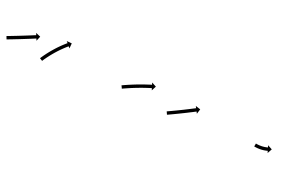

<svg xmlns="http://www.w3.org/2000/svg" viewBox="17 -679 1694 1138"><g transform="rotate(30 864.0 -110.5)"><path d="M-11.8 -14.7C-12.4 -14.3 -13.1 -13.9 -13.8 -13.5L-3.4 3.6C-2.7 3.2 -2.1 2.8 -1.4 2.4L-1.4 2.4L-1.5 2.4C0.2 1.4 1.8 0.5 3.4 -0.5C5.9 -2 8.4 -3.5 10.9 -5C14.1 -6.9 17.3 -8.8 20.5 -10.8C24.4 -13.1 28.2 -15.4 32 -17.7C36.2 -20.3 40.5 -22.9 44.7 -25.5C49.3 -28.2 53.8 -31 58.4 -33.8C63 -36.7 67.7 -39.6 72.4 -42.4C77.1 -45.3 81.7 -48.2 86.4 -51.1C90.9 -53.9 95.4 -56.7 99.9 -59.6C104.2 -62.2 108.4 -64.8 112.6 -67.5C116.4 -69.9 120.1 -72.3 123.9 -74.6C127.1 -76.6 130.3 -78.7 133.4 -80.7C135.9 -82.2 138.3 -83.8 140.8 -85.4C142.4 -86.4 143.9 -87.4 145.5 -88.4C146.1 -88.7 146.6 -89.1 147.2 -89.4L154.3 -78.3L161.3 -110.3L129.3 -117.4L136.4 -106.3C135.9 -105.9 135.3 -105.6 134.8 -105.2C133.2 -104.2 131.6 -103.2 130 -102.2C127.6 -100.7 125.2 -99.1 122.7 -97.6C119.5 -95.6 116.4 -93.5 113.2 -91.5C109.4 -89.2 105.7 -86.8 101.9 -84.4C97.7 -81.8 93.5 -79.2 89.3 -76.5C84.8 -73.7 80.3 -70.9 75.8 -68.1C71.2 -65.2 66.5 -62.3 61.9 -59.5C57.2 -56.6 52.6 -53.7 47.9 -50.8C43.4 -48.1 38.8 -45.3 34.3 -42.5C30.1 -40 25.9 -37.4 21.6 -34.8C17.8 -32.5 14 -30.2 10.2 -27.9C7 -26 3.8 -24.1 0.6 -22.1C-1.9 -20.6 -4.4 -19.1 -6.9 -17.7C-8.5 -16.7 -10.1 -15.7 -11.7 -14.8L-11.7 -14.7ZM225 -1.3C224.7 -0.6 224.4 0.2 224.1 0.9L242.7 8.4C243 7.7 243.2 7 243.5 6.3C243.5 6.3 243.5 6.3 243.5 6.3C243.5 6.3 243.5 6.4 243.5 6.4C244.3 4.6 245 2.8 245.8 1C245.8 1 245.8 1 245.8 1C245.8 1 245.8 1 245.8 1C247 -1.7 248.2 -4.4 249.4 -7.2C249.4 -7.2 249.4 -7.2 249.4 -7.1C249.4 -7.1 249.4 -7.1 249.4 -7.1C251 -10.6 252.7 -14.1 254.4 -17.6C254.4 -17.6 254.4 -17.6 254.4 -17.6C254.3 -17.6 254.3 -17.5 254.3 -17.5C256.3 -21.6 258.4 -25.7 260.4 -29.8C260.4 -29.8 260.4 -29.8 260.4 -29.8C260.4 -29.7 260.4 -29.7 260.4 -29.7C262.7 -34.2 265.1 -38.7 267.5 -43.2C267.5 -43.2 267.5 -43.2 267.5 -43.2C267.5 -43.2 267.5 -43.2 267.5 -43.2C270.1 -47.9 272.7 -52.7 275.4 -57.4C275.4 -57.4 275.4 -57.4 275.4 -57.4C275.4 -57.4 275.4 -57.3 275.4 -57.3C278.2 -62.2 281 -67 283.9 -71.9C283.9 -71.9 283.9 -71.8 283.9 -71.8C283.9 -71.8 283.9 -71.8 283.9 -71.8C286.8 -76.6 289.8 -81.3 292.8 -86.1C292.8 -86.1 292.8 -86.1 292.8 -86C292.7 -86 292.7 -86 292.7 -86C295.7 -90.6 298.7 -95.1 301.7 -99.6C301.7 -99.6 301.7 -99.6 301.7 -99.6C301.7 -99.6 301.7 -99.6 301.7 -99.6C304.6 -103.8 307.5 -107.9 310.4 -112.1C310.4 -112.1 310.4 -112.1 310.4 -112.1C310.4 -112.1 310.4 -112 310.4 -112C313.1 -115.7 315.8 -119.4 318.5 -123.1C318.5 -123.1 318.5 -123.1 318.5 -123.1C318.5 -123 318.5 -123 318.5 -123C320.8 -126.1 323.2 -129.2 325.5 -132.2C325.5 -132.2 325.5 -132.2 325.5 -132.2C325.5 -132.2 325.5 -132.2 325.5 -132.2C327.3 -134.5 329.2 -136.8 331.1 -139.2L331.1 -139.1L331.1 -139.1C332.3 -140.6 333.5 -142.1 334.7 -143.6L334.7 -143.6L334.7 -143.5C335.1 -144.1 335.6 -144.6 336 -145.1L346.1 -136.7L343.2 -169.3L310.6 -166.4L320.7 -158C320.2 -157.4 319.8 -156.9 319.4 -156.4L319.3 -156.4L319.3 -156.3C318.1 -154.8 316.8 -153.3 315.6 -151.8L315.6 -151.8L315.5 -151.7C313.6 -149.4 311.7 -147 309.8 -144.6C309.8 -144.6 309.8 -144.6 309.8 -144.6C309.8 -144.5 309.8 -144.5 309.8 -144.5C307.3 -141.4 304.9 -138.3 302.5 -135.1C302.5 -135.1 302.5 -135.1 302.5 -135.1C302.5 -135.1 302.5 -135.1 302.5 -135.1C299.7 -131.3 296.9 -127.5 294.2 -123.8C294.2 -123.8 294.2 -123.7 294.2 -123.7C294.1 -123.7 294.1 -123.7 294.1 -123.7C291.1 -119.4 288.1 -115.2 285.2 -110.9C285.2 -110.9 285.2 -110.9 285.2 -110.8C285.2 -110.8 285.1 -110.8 285.1 -110.8C282 -106.2 279 -101.5 275.9 -96.9C275.9 -96.9 275.9 -96.9 275.9 -96.8C275.9 -96.8 275.9 -96.8 275.9 -96.8C272.8 -92 269.8 -87.1 266.8 -82.2C266.8 -82.2 266.8 -82.2 266.8 -82.2C266.8 -82.2 266.8 -82.1 266.8 -82.1C263.8 -77.2 260.9 -72.3 258 -67.3C258 -67.3 258 -67.3 258 -67.3C258 -67.3 258 -67.3 258 -67.3C255.3 -62.5 252.6 -57.6 249.9 -52.7C249.9 -52.7 249.9 -52.7 249.9 -52.7C249.9 -52.7 249.9 -52.7 249.9 -52.7C247.4 -48.1 245 -43.5 242.6 -38.9C242.6 -38.9 242.6 -38.9 242.6 -38.9C242.6 -38.8 242.6 -38.8 242.6 -38.8C240.5 -34.7 238.4 -30.5 236.4 -26.3C236.4 -26.3 236.4 -26.3 236.3 -26.3C236.3 -26.3 236.3 -26.2 236.3 -26.2C234.6 -22.7 232.9 -19.1 231.3 -15.5C231.3 -15.5 231.3 -15.5 231.3 -15.5C231.3 -15.5 231.2 -15.5 231.2 -15.5C230 -12.7 228.7 -9.8 227.5 -7C227.5 -7 227.5 -7 227.5 -7C227.4 -7 227.4 -7 227.4 -7C226.6 -5.1 225.8 -3.2 225.1 -1.4C225.1 -1.4 225 -1.3 225 -1.3C225 -1.3 225 -1.3 225 -1.3Z M724.5 -102.8C723.9 -102.4 723.4 -102 722.8 -101.6L734.3 -85.2C734.8 -85.6 735.4 -86 735.9 -86.3C737.5 -87.4 739 -88.5 740.6 -89.6L740.6 -89.6L740.6 -89.6C743 -91.2 745.4 -92.9 747.8 -94.5L747.8 -94.5L747.8 -94.5C751 -96.7 754.1 -98.8 757.3 -100.9L757.3 -100.9L757.3 -100.9C761 -103.4 764.8 -105.9 768.5 -108.4L768.5 -108.4L768.5 -108.4C772.7 -111.1 776.9 -113.9 781.2 -116.6L781.2 -116.6L781.1 -116.6C785.7 -119.4 790.2 -122.3 794.8 -125.2L794.8 -125.2L794.8 -125.2C799.5 -128.1 804.2 -131 809 -133.9L809 -133.9L809 -133.8C813.7 -136.7 818.5 -139.6 823.3 -142.4L823.3 -142.4L823.3 -142.4C827.9 -145.1 832.6 -147.8 837.3 -150.4L837.3 -150.4L837.2 -150.4C841.6 -152.9 846 -155.3 850.4 -157.8L850.4 -157.8L850.4 -157.8C854.4 -159.9 858.3 -162.1 862.3 -164.2L862.3 -164.2L862.3 -164.2C865.6 -166 869 -167.8 872.4 -169.6L872.4 -169.5L872.4 -169.5C875 -170.9 877.6 -172.3 880.2 -173.6L880.2 -173.6L880.2 -173.6C881.9 -174.5 883.5 -175.3 885.2 -176.2C885.8 -176.5 886.4 -176.8 887 -177.1L893 -165.4L903.1 -196.5L871.9 -206.7L877.9 -194.9C877.3 -194.6 876.7 -194.3 876.1 -194C874.4 -193.1 872.7 -192.3 871 -191.4L871 -191.4L871 -191.4C868.4 -190 865.7 -188.6 863.1 -187.3L863.1 -187.3L863.1 -187.3C859.7 -185.5 856.3 -183.7 852.9 -181.8L852.9 -181.8L852.8 -181.8C848.8 -179.7 844.8 -177.5 840.8 -175.3L840.8 -175.3L840.8 -175.3C836.3 -172.8 831.9 -170.3 827.4 -167.8L827.4 -167.8L827.4 -167.8C822.6 -165.1 817.9 -162.4 813.2 -159.6L813.2 -159.6L813.2 -159.6C808.3 -156.8 803.5 -153.9 798.7 -151L798.6 -151L798.6 -151C793.8 -148.1 789 -145.1 784.2 -142.2L784.2 -142.1L784.2 -142.1C779.6 -139.3 775 -136.3 770.4 -133.4L770.4 -133.4L770.4 -133.4C766.1 -130.7 761.8 -127.9 757.6 -125.1L757.5 -125.1L757.5 -125.1C753.7 -122.6 749.9 -120.1 746.1 -117.5L746.1 -117.5L746.1 -117.5C742.9 -115.4 739.7 -113.2 736.6 -111.1L736.6 -111.1L736.5 -111.1C734.1 -109.4 731.7 -107.7 729.2 -106L729.2 -106L729.2 -106C727.6 -104.9 726.1 -103.9 724.5 -102.8Z M1033.6 -102.8C1033 -102.4 1032.5 -102.1 1032 -101.7L1043.3 -85.2C1043.9 -85.6 1044.4 -86 1045 -86.4C1046.5 -87.4 1048 -88.5 1049.6 -89.5C1051.9 -91.2 1054.3 -92.9 1056.7 -94.5L1056.7 -94.5L1056.7 -94.5C1059.8 -96.7 1062.8 -98.8 1065.9 -101L1065.9 -101L1065.9 -101C1069.6 -103.6 1073.2 -106.1 1076.8 -108.7L1076.8 -108.7L1076.8 -108.7C1080.9 -111.6 1084.9 -114.5 1088.9 -117.4L1088.9 -117.4L1089 -117.4C1093.3 -120.5 1097.6 -123.6 1101.9 -126.7L1101.9 -126.7L1101.9 -126.7C1106.3 -129.9 1110.8 -133.2 1115.2 -136.4L1115.2 -136.4L1115.2 -136.4C1119.6 -139.6 1124 -142.9 1128.5 -146.1L1128.5 -146.1L1128.5 -146.1C1132.7 -149.3 1137 -152.5 1141.3 -155.6L1141.3 -155.6L1141.3 -155.6C1145.3 -158.6 1149.2 -161.6 1153.2 -164.6L1153.2 -164.6L1153.2 -164.6C1156.8 -167.2 1160.3 -169.9 1163.9 -172.6L1163.9 -172.6L1163.9 -172.6C1166.9 -174.9 1169.9 -177.2 1172.9 -179.4C1175.2 -181.2 1177.5 -183 1179.8 -184.7C1181.3 -185.9 1182.7 -187 1184.2 -188.1C1184.7 -188.5 1185.3 -188.9 1185.8 -189.4L1193.8 -178.9L1198 -211.4L1165.5 -215.6L1173.6 -205.2C1173.1 -204.8 1172.5 -204.4 1172 -204C1170.5 -202.9 1169.1 -201.7 1167.6 -200.6C1165.3 -198.8 1163 -197.1 1160.7 -195.4C1157.8 -193.1 1154.8 -190.8 1151.8 -188.6L1151.8 -188.6L1151.8 -188.6C1148.3 -185.9 1144.7 -183.2 1141.2 -180.6L1141.2 -180.6L1141.2 -180.6C1137.2 -177.6 1133.3 -174.6 1129.3 -171.7L1129.3 -171.7L1129.3 -171.7C1125.1 -168.5 1120.8 -165.4 1116.6 -162.2L1116.6 -162.2L1116.6 -162.2C1112.2 -159 1107.8 -155.8 1103.4 -152.5L1103.4 -152.5L1103.4 -152.5C1099 -149.3 1094.6 -146.1 1090.1 -142.9L1090.2 -142.9L1090.2 -142.9C1085.9 -139.8 1081.6 -136.7 1077.3 -133.6L1077.3 -133.6L1077.3 -133.6C1073.3 -130.8 1069.3 -127.9 1065.2 -125L1065.2 -125L1065.2 -125C1061.6 -122.5 1058 -119.9 1054.4 -117.3L1054.4 -117.3L1054.4 -117.3C1051.3 -115.2 1048.3 -113 1045.2 -110.9L1045.2 -110.9L1045.2 -110.9C1042.9 -109.3 1040.5 -107.6 1038.1 -106C1036.6 -104.9 1035.1 -103.9 1033.6 -102.8Z M1586.2 -201C1585.9 -201 1585.6 -201 1585.3 -201L1585.1 -181C1585.4 -181 1585.8 -181 1586.1 -181L1586.1 -181L1586.1 -181C1587 -181 1587.9 -181 1588.8 -181C1588.8 -181 1588.8 -181 1588.8 -181C1588.8 -181 1588.8 -181 1588.8 -181C1590.2 -181 1591.6 -181 1593 -181.1C1593 -181.1 1593 -181.1 1593 -181.1C1593 -181.1 1593.1 -181.1 1593.1 -181.1C1594.9 -181.1 1596.6 -181.2 1598.4 -181.3C1598.4 -181.3 1598.5 -181.3 1598.5 -181.3C1598.5 -181.3 1598.5 -181.3 1598.5 -181.3C1600.7 -181.4 1602.8 -181.5 1604.9 -181.7C1604.9 -181.7 1604.9 -181.7 1604.9 -181.7C1605 -181.7 1605 -181.7 1605 -181.7C1607.4 -181.9 1609.7 -182.2 1612 -182.5C1612 -182.5 1612.1 -182.5 1612.1 -182.5C1612.1 -182.5 1612.2 -182.5 1612.2 -182.5C1614.7 -182.8 1617.2 -183.2 1619.7 -183.6C1619.7 -183.6 1619.7 -183.6 1619.7 -183.6C1619.8 -183.6 1619.8 -183.6 1619.8 -183.6C1622.4 -184 1624.9 -184.5 1627.5 -185C1627.5 -185 1627.5 -185 1627.5 -185C1627.6 -185 1627.6 -185.1 1627.6 -185.1C1630.1 -185.6 1632.7 -186.2 1635.2 -186.8C1635.2 -186.8 1635.2 -186.8 1635.3 -186.8C1635.3 -186.8 1635.3 -186.9 1635.3 -186.9C1637.7 -187.5 1640.2 -188.2 1642.6 -188.9C1642.6 -188.9 1642.6 -188.9 1642.6 -188.9C1642.7 -188.9 1642.7 -188.9 1642.7 -188.9C1644.9 -189.6 1647.2 -190.4 1649.4 -191.1C1649.4 -191.1 1649.4 -191.1 1649.4 -191.1C1649.5 -191.2 1649.5 -191.2 1649.5 -191.2C1651.5 -191.9 1653.4 -192.6 1655.4 -193.4C1655.4 -193.4 1655.4 -193.4 1655.4 -193.4C1655.5 -193.4 1655.5 -193.4 1655.5 -193.4C1657.1 -194.1 1658.8 -194.7 1660.4 -195.4C1660.4 -195.4 1660.4 -195.5 1660.4 -195.5C1660.5 -195.5 1660.5 -195.5 1660.5 -195.5C1661.7 -196 1663 -196.6 1664.2 -197.2C1664.2 -197.2 1664.2 -197.2 1664.2 -197.2C1664.3 -197.2 1664.3 -197.2 1664.3 -197.2C1665.1 -197.6 1665.9 -197.9 1666.7 -198.3L1666.7 -198.3L1666.7 -198.3C1667 -198.5 1667.2 -198.6 1667.5 -198.7L1673.3 -186.9L1683.9 -217.9L1652.9 -228.5L1658.7 -216.7C1658.4 -216.6 1658.2 -216.4 1657.9 -216.3L1657.9 -216.3L1658 -216.3C1657.2 -216 1656.5 -215.6 1655.8 -215.3C1655.8 -215.3 1655.8 -215.3 1655.8 -215.3C1655.8 -215.3 1655.8 -215.3 1655.8 -215.3C1654.7 -214.8 1653.6 -214.3 1652.4 -213.8C1652.4 -213.8 1652.5 -213.8 1652.5 -213.8C1652.5 -213.8 1652.5 -213.8 1652.5 -213.8C1651 -213.2 1649.5 -212.6 1648 -212C1648 -212 1648.1 -212 1648.1 -212C1648.1 -212 1648.1 -212 1648.1 -212C1646.4 -211.3 1644.5 -210.6 1642.7 -210C1642.7 -210 1642.8 -210 1642.8 -210C1642.8 -210 1642.9 -210 1642.9 -210C1640.8 -209.3 1638.8 -208.7 1636.7 -208C1636.7 -208 1636.8 -208 1636.8 -208C1636.8 -208.1 1636.9 -208.1 1636.9 -208.1C1634.6 -207.4 1632.4 -206.8 1630.2 -206.2C1630.2 -206.2 1630.2 -206.2 1630.3 -206.2C1630.3 -206.2 1630.3 -206.2 1630.3 -206.2C1628 -205.6 1625.7 -205.1 1623.3 -204.6C1623.3 -204.6 1623.4 -204.6 1623.4 -204.6C1623.4 -204.6 1623.5 -204.6 1623.5 -204.6C1621.1 -204.1 1618.8 -203.7 1616.4 -203.3C1616.4 -203.3 1616.4 -203.3 1616.5 -203.3C1616.5 -203.3 1616.5 -203.3 1616.5 -203.3C1614.2 -202.9 1611.9 -202.6 1609.6 -202.3C1609.6 -202.3 1609.6 -202.3 1609.7 -202.3C1609.7 -202.3 1609.7 -202.3 1609.7 -202.3C1607.5 -202.1 1605.4 -201.8 1603.2 -201.6C1603.2 -201.6 1603.2 -201.6 1603.2 -201.6C1603.3 -201.6 1603.3 -201.6 1603.3 -201.6C1601.3 -201.5 1599.4 -201.4 1597.4 -201.2C1597.4 -201.2 1597.4 -201.2 1597.4 -201.2C1597.5 -201.2 1597.5 -201.2 1597.5 -201.2C1595.8 -201.2 1594.1 -201.1 1592.5 -201C1592.5 -201 1592.5 -201 1592.5 -201C1592.5 -201 1592.5 -201 1592.5 -201C1591.3 -201 1590 -201 1588.7 -201C1588.7 -201 1588.7 -201 1588.7 -201C1588.7 -201 1588.7 -201 1588.7 -201C1587.9 -201 1587.1 -201 1586.2 -201L1586.2 -201Z"/></g></svg>

Font: FRB American Cursive Just Arrows
Style: Bold Italic
Weight: 700
Italic angle: -25°
Version: Version 2.0;Modular Font Editor K font №1